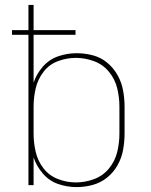

<svg xmlns="http://www.w3.org/2000/svg" viewBox="-20 -755 616 783"><path d="M292 8Q326 8 358.5 -1Q391 -10 417 -31Q443 -52 459.5 -81.5Q476 -111 482 -144Q488 -177 488 -210V-320Q488 -353 482 -386Q476 -419 459.5 -448.5Q443 -478 417 -499.5Q391 -521 358.5 -529.5Q326 -538 292 -538Q254 -538 217.5 -525.5Q181 -513 155 -483.5Q129 -454 117 -418V-613H288V-632H117V-735H96V-632H29V-613H96V0H117V-113Q129 -77 155 -47Q181 -17 217.5 -4.5Q254 8 292 8ZM289 -11Q252 -11 216 -25Q180 -39 157 -69Q134 -99 125.5 -136Q117 -173 117 -210V-320Q117 -358 125.5 -394.5Q134 -431 157 -461.5Q180 -492 216 -505.5Q252 -519 289 -519Q327 -519 363.5 -505.5Q400 -492 424.5 -462Q449 -432 458 -395Q467 -358 467 -320V-210Q467 -172 458 -135Q449 -98 424.5 -68Q400 -38 363.5 -24.5Q327 -11 289 -11Z"/></svg>

Font: Iosevka Sparkle Thin
Style: Regular
Weight: 100
Designer: Belleve Invis
Foundry: Belleve Invis
Version: Version 4.5.0; ttfautohint (v1.8.3)